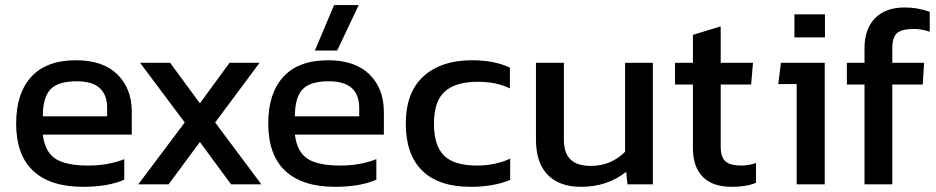

<svg xmlns="http://www.w3.org/2000/svg" viewBox="-20 -719 3650 749"><path d="M303.2 9.8Q176.8 9.8 109.9 -52Q43 -113.8 43 -237.8Q43 -354.5 101.8 -419.2Q160.6 -483.9 276.9 -483.9Q381.8 -483.9 438 -428.7Q494.1 -373.5 494.1 -282.2V-193.8H147Q155.3 -126.5 196 -99.9Q236.8 -73.2 325.2 -73.2Q402.3 -73.2 464.8 -98.1V-18.1Q401.9 9.8 303.2 9.8ZM147 -265.1H397.9V-297.9Q397.9 -401.9 279.8 -401.9Q205.6 -401.9 176.3 -369.9Q147 -337.9 147 -265.1Z M519.5 0 700.7 -241.2 526.4 -474.1H643.6L759.8 -315.9L875.5 -474.1H992.7L819.3 -241.2L999.5 0H881.3L759.8 -165L637.7 0Z M1208.5 -522 1283.2 -699.2H1379.4L1295.4 -522ZM1286.6 9.8Q1160.2 9.8 1093.3 -52Q1026.4 -113.8 1026.4 -237.8Q1026.4 -354.5 1085.2 -419.2Q1144 -483.9 1260.3 -483.9Q1365.2 -483.9 1421.4 -428.7Q1477.5 -373.5 1477.5 -282.2V-193.8H1130.4Q1138.7 -126.5 1179.4 -99.9Q1220.2 -73.2 1308.6 -73.2Q1385.7 -73.2 1448.2 -98.1V-18.1Q1385.3 9.8 1286.6 9.8ZM1130.4 -265.1H1381.3V-297.9Q1381.3 -401.9 1263.2 -401.9Q1189 -401.9 1159.7 -369.9Q1130.4 -337.9 1130.4 -265.1Z M1815.9 9.8Q1691.4 9.8 1627.2 -53.2Q1563 -116.2 1563 -236.8Q1563 -358.4 1631.8 -421.1Q1700.7 -483.9 1821.8 -483.9Q1908.7 -483.9 1969.2 -455.1V-374Q1917.5 -399.9 1843.3 -399.9Q1757.8 -399.9 1715.3 -362.1Q1672.9 -324.2 1672.9 -236.8Q1672.9 -150.9 1712.2 -112.1Q1751.5 -73.2 1840.8 -73.2Q1912.1 -73.2 1970.2 -100.1V-17.1Q1904.8 9.8 1815.9 9.8Z M2246.6 9.8Q2161.6 9.8 2116.2 -37.4Q2070.8 -84.5 2070.8 -174.8V-474.1H2179.7V-174.8Q2179.7 -122.1 2205.6 -96.9Q2231.4 -71.8 2285.6 -71.8Q2363.3 -71.8 2418.5 -127V-474.1H2526.9V0H2427.7L2422.9 -48.8Q2349.1 9.8 2246.6 9.8Z M2834.5 9.8Q2759.3 9.8 2721.2 -29.5Q2683.1 -68.8 2683.1 -141.1V-389.2H2613.3V-474.1H2683.1V-583L2791.5 -616.2V-474.1H2917.5L2910.2 -389.2H2791.5V-147Q2791.5 -106 2810.1 -89.6Q2828.6 -73.2 2872.6 -73.2Q2899.4 -73.2 2929.2 -83V-5.9Q2891.6 9.8 2834.5 9.8Z M3079.1 -573.2V-663.1H3198.2V-573.2ZM3087.9 0V-391.1H3016.1L3026.4 -474.1H3197.3V0Z M3352.5 0V-389.2H3283.7V-474.1H3352.5V-532.2Q3352.5 -605 3393.1 -647.5Q3433.6 -689.9 3509.8 -689.9Q3560.1 -689.9 3606.9 -672.9V-595.2Q3575.7 -606 3543.9 -606Q3497.1 -606 3479 -589.4Q3460.9 -572.8 3460.9 -530.8V-474.1H3585L3579.6 -389.2H3460.9V0Z"/></svg>

Font: Kanit
Style: Regular
Weight: 400
Designer: Katatrad Team
Foundry: CadsonDemak
Version: Version 1.000;PS 001.000;hotconv 1.0.88;makeotf.lib2.5.64775